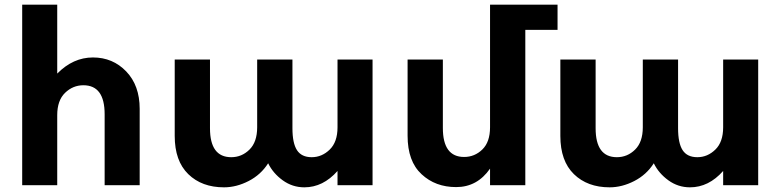

<svg xmlns="http://www.w3.org/2000/svg" viewBox="-20 -793 3341 822"><path d="M225 -300V0H75V-773H225V-478Q293 -547 378 -547Q463 -547 520.5 -487Q578 -427 578 -327V0H428V-304Q428 -428 337 -428Q292 -428 258.5 -395.5Q225 -363 225 -300Z M1081 -538H1232V-244Q1232 -180 1251.5 -150Q1271 -120 1314.5 -120Q1358 -120 1391.5 -152.5Q1425 -185 1425 -248V-538H1575V0H1425V-61Q1363 9 1283 9Q1232 9 1190.5 -21Q1149 -51 1128 -94Q1097 -45 1044.5 -18Q992 9 939 9Q844 9 786 -47.5Q728 -104 728 -211V-538H879V-244Q879 -120 970 -120Q1015 -120 1048 -152.5Q1081 -185 1081 -248Z M2367 -665H2229V0H2078V-71Q2023 8 1933 8Q1844 8 1785 -47Q1725 -102 1725 -212V-538H1876V-245Q1876 -121 1967 -121Q2012 -121 2045 -153Q2078 -185 2078 -248V-773H2367Z M2732 -538H2883V-244Q2883 -180 2902.5 -150Q2922 -120 2965.5 -120Q3009 -120 3042.5 -152.5Q3076 -185 3076 -248V-538H3226V0H3076V-61Q3014 9 2934 9Q2883 9 2841.5 -21Q2800 -51 2779 -94Q2748 -45 2695.5 -18Q2643 9 2590 9Q2495 9 2437 -47.5Q2379 -104 2379 -211V-538H2530V-244Q2530 -120 2621 -120Q2666 -120 2699 -152.5Q2732 -185 2732 -248Z"/></svg>

Font: Montserrat_am3
Style: Bold
Weight: 700
Designer: Julieta Ulanovsky
Foundry: Julieta Ulanovsky. Armenina letters added by Vahan Hovhannisyan
Version: Version 2.001